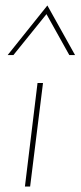

<svg xmlns="http://www.w3.org/2000/svg" viewBox="-20 -681 294 701"><path d="M117 -378H137L90 0H71ZM233 -480 146 -636H155L29 -480H8L153 -661L254 -480Z"/></svg>

Font: Josefin Sans Thin Thin
Style: Italic
Weight: 250
Italic angle: -7°
Version: Version 2.000